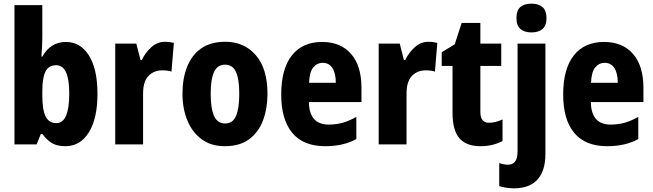

<svg xmlns="http://www.w3.org/2000/svg" viewBox="-20 -788 3566 1048"><path d="M211 -580Q211 -560 209.5 -534Q208 -508 206 -479H211Q256 -559 340 -559Q419 -559 465.5 -485Q512 -411 512 -276Q512 -141 465 -65.5Q418 10 337 10Q293 10 265 -6Q237 -22 211 -57H203L180 0H59V-760H211ZM287 -432Q245 -432 228 -397Q211 -362 211 -293V-266Q211 -189 229 -152.5Q247 -116 288 -116Q358 -116 358 -278Q358 -432 287 -432Z M881 -560Q904 -560 929 -554L916 -397Q897 -404 866 -404Q819 -404 790 -373Q761 -342 761 -278V0H609V-550H724L747 -460H754Q771 -498 804.5 -529Q838 -560 881 -560Z M1440 -276Q1440 -197 1416 -132Q1392 -67 1340.5 -28.5Q1289 10 1207 10Q1132 10 1080.5 -28Q1029 -66 1002.5 -131Q976 -196 976 -276Q976 -360 1001.5 -424Q1027 -488 1078.5 -524Q1130 -560 1210 -560Q1313 -560 1376.5 -486.5Q1440 -413 1440 -276ZM1130 -275Q1130 -196 1148.5 -155Q1167 -114 1209 -114Q1250 -114 1268 -154.5Q1286 -195 1286 -276Q1286 -356 1268 -395.5Q1250 -435 1208 -435Q1167 -435 1148.5 -395.5Q1130 -356 1130 -275Z M1738 -559Q1840 -559 1896.5 -493.5Q1953 -428 1953 -309V-231H1666Q1668 -108 1774 -108Q1815 -108 1850.5 -118Q1886 -128 1925 -150V-29Q1855 10 1755 10Q1636 10 1575.5 -62.5Q1515 -135 1515 -272Q1515 -412 1573 -485.5Q1631 -559 1738 -559ZM1742 -445Q1710 -445 1689.5 -419.5Q1669 -394 1667 -336H1813Q1813 -388 1794.5 -416.5Q1776 -445 1742 -445Z M2319 -560Q2342 -560 2367 -554L2354 -397Q2335 -404 2304 -404Q2257 -404 2228 -373Q2199 -342 2199 -278V0H2047V-550H2162L2185 -460H2192Q2209 -498 2242.5 -529Q2276 -560 2319 -560Z M2649 -118Q2667 -118 2685 -122.5Q2703 -127 2723 -136V-18Q2698 -5 2668 2.5Q2638 10 2602 10Q2526 10 2488 -33Q2450 -76 2450 -173V-428H2391V-503L2462 -546L2500 -663H2602V-550H2716V-428H2602V-177Q2602 -118 2649 -118Z M2799 -689Q2799 -731 2820 -749.5Q2841 -768 2881 -768Q2920 -768 2941.5 -749Q2963 -730 2963 -689Q2963 -648 2941 -629.5Q2919 -611 2881 -611Q2843 -611 2821 -629.5Q2799 -648 2799 -689ZM2788 240Q2768 240 2745.5 237Q2723 234 2705 228V102Q2731 111 2754 111Q2778 111 2791.5 94Q2805 77 2805 37V-550H2957V53Q2957 143 2914.5 191Q2872 239 2788 240Z M3277 -559Q3379 -559 3435.5 -493.5Q3492 -428 3492 -309V-231H3205Q3207 -108 3313 -108Q3354 -108 3389.5 -118Q3425 -128 3464 -150V-29Q3394 10 3294 10Q3175 10 3114.5 -62.5Q3054 -135 3054 -272Q3054 -412 3112 -485.5Q3170 -559 3277 -559ZM3281 -445Q3249 -445 3228.5 -419.5Q3208 -394 3206 -336H3352Q3352 -388 3333.5 -416.5Q3315 -445 3281 -445Z"/></svg>

Font: Noto Sans Ethiopic Condensed ExtraBold
Style: Regular
Weight: 800
Width: 3
Designer: Monotype Design Team
Foundry: Monotype Imaging Inc.
Version: Version 2.102; ttfautohint (v1.8.4.7-5d5b)